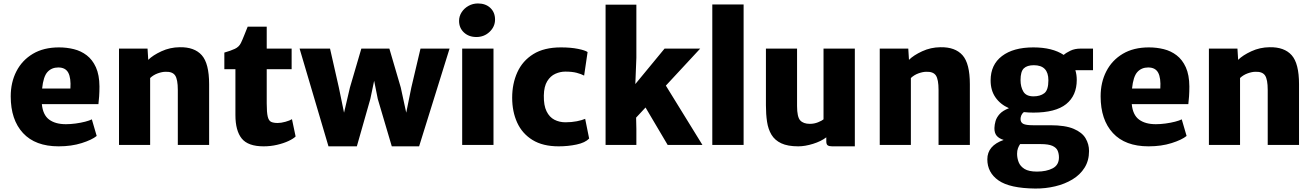

<svg xmlns="http://www.w3.org/2000/svg" viewBox="-20 -838 7594 1110"><path d="M319 8Q184 8 113 -68.8Q42 -145.5 42 -281Q42 -362 75 -426Q108 -490 170.2 -527Q232.5 -564 321 -564Q365.5 -564 407 -553.8Q448.5 -543.5 481.5 -518.2Q514.5 -493 534.5 -449Q554.5 -405 555 -338Q555 -308 553.2 -281Q551.5 -254 549 -236H222Q228 -173.5 264 -146.8Q300 -120 361 -120Q388 -120 417.5 -124Q447 -128 472.2 -134.5Q497.5 -141 511 -148L539 -52Q511.5 -29.5 452.5 -10.8Q393.5 8 319 8ZM317 -448Q278.5 -448 254.5 -421.8Q230.5 -395.5 223.5 -326H387Q391 -387 374.8 -417.5Q358.5 -448 317 -448Z M668 0V-557H833L837 -492Q863.5 -518.5 913.2 -541.5Q963 -564.5 1019 -565Q1104 -566.5 1146.5 -518.8Q1189 -471 1189 -351V0H1008V-318Q1008 -379 992.5 -401.8Q977 -424.5 937 -423Q917.5 -423 892.2 -414Q867 -405 848 -387V0Z M1504 8Q1414 8 1377.5 -37.2Q1341 -82.5 1341 -173V-438H1277V-534Q1314 -544.5 1338 -555.8Q1362 -567 1373 -590Q1381.5 -607.5 1392 -634.2Q1402.5 -661 1412 -684H1522V-557H1666V-438H1522V-240Q1522 -188 1527.8 -164Q1533.5 -140 1547.5 -133.5Q1561.5 -127 1586 -127Q1605 -127 1630.2 -134Q1655.5 -141 1668 -149L1689 -49Q1676 -36 1647.8 -22.8Q1619.5 -9.5 1582 -0.8Q1544.5 8 1504 8Z M1879 8 1712 -557H1888L1939 -332L1969 -186.5L2003 -332L2069 -557H2231L2297 -332L2328.5 -186.5L2358 -332L2411 -557H2579L2403 8H2245L2164 -266L2143 -371L2121 -266L2043 8Z M2652 0V-557H2833V0ZM2734 -624Q2690.5 -624 2662.2 -650.2Q2634 -676.5 2634 -717Q2634 -744.5 2649 -767.5Q2664 -790.5 2688.8 -804.2Q2713.5 -818 2743 -818Q2787.5 -818 2814.8 -792.2Q2842 -766.5 2842 -725Q2842 -684 2810.5 -654Q2779 -624 2734 -624Z M2941 -273Q2941 -354.5 2971 -420.5Q3001 -486.5 3063.2 -525.2Q3125.5 -564 3223 -564Q3279.5 -564 3321.5 -555.5Q3363.5 -547 3377 -537L3357 -401Q3340.5 -410 3314.2 -417Q3288 -424 3248 -424Q3219 -424 3190.8 -411.5Q3162.5 -399 3143.8 -368.8Q3125 -338.5 3124 -286Q3123 -228.5 3139.8 -194.5Q3156.5 -160.5 3185.2 -145.8Q3214 -131 3249 -131Q3284.5 -131 3314.8 -137Q3345 -143 3363 -151L3386 -37Q3363 -13 3313.5 -2.5Q3264 8 3210 8Q3118 8 3058.5 -28.8Q2999 -65.5 2970 -129Q2941 -192.5 2941 -273Z M4028 -557 3829.5 -343 4041 0H3840L3712 -216.5L3657.5 -158L3659 -92V0H3481V-811H3659V-504L3653 -352L3822 -557Z M4098 0V-812H4279V0Z M4595 8Q4534 8 4496.8 -9.5Q4459.5 -27 4440.2 -59Q4421 -91 4414.5 -134.2Q4408 -177.5 4408 -229V-557H4588V-225Q4588 -162 4606.2 -142Q4624.5 -122 4662 -122Q4687 -122 4709.2 -131Q4731.5 -140 4741 -148V-557H4922V8H4791Q4774 8 4765.5 2.5Q4757 -3 4757 -21V-44Q4727 -21 4680.5 -6.5Q4634 8 4595 8Z M5066 0V-557H5231L5235 -492Q5261.5 -518.5 5311.2 -541.5Q5361 -564.5 5417 -565Q5502 -566.5 5544.5 -518.8Q5587 -471 5587 -351V0H5406V-318Q5406 -379 5390.5 -401.8Q5375 -424.5 5335 -423Q5315.5 -423 5290.2 -414Q5265 -405 5246 -387V0Z M5954 -187Q5925 -187 5899 -190Q5888.5 -181.5 5884.2 -170.5Q5880 -159.5 5880 -150Q5880 -130 5895.8 -122Q5911.5 -114 5951 -114H6052Q6138.5 -114 6187.2 -93.2Q6236 -72.5 6256 -38.5Q6276 -4.5 6276 35Q6276 90.5 6250.2 131.5Q6224.5 172.5 6180.2 199.2Q6136 226 6080.2 239.2Q6024.5 252.5 5965 252Q5817.5 250.5 5752.8 205.2Q5688 160 5688 83Q5688 4 5782.5 -29Q5755 -37.5 5741.8 -53.5Q5728.5 -69.5 5729 -98Q5729.5 -117 5735.5 -138Q5741.5 -159 5759.2 -178.8Q5777 -198.5 5813 -212.5Q5763 -234.5 5735 -275Q5707 -315.5 5707 -373Q5707 -464 5772.8 -514Q5838.5 -564 5954 -564Q6064 -564 6129.5 -520.5Q6143.5 -533 6168.5 -545Q6193.5 -557 6227 -557H6299V-432H6197Q6205 -406 6205 -376Q6205 -285.5 6143.8 -236.2Q6082.5 -187 5954 -187ZM5955 -281Q5993.5 -281 6017.2 -299Q6041 -317 6041 -374Q6041 -461 5957 -461Q5918 -461 5899 -442.8Q5880 -424.5 5880 -375Q5880 -336 5896.2 -308.5Q5912.5 -281 5955 -281ZM5860 51Q5860 76 5869.2 99.8Q5878.5 123.5 5903.2 138.8Q5928 154 5975 154Q6030 154 6066 135Q6102 116 6102 72Q6102 50.5 6094.5 33Q6087 15.5 6064.2 5.2Q6041.5 -5 5996 -5H5877.5Q5870.5 5 5865.2 18.8Q5860 32.5 5860 51Z M6620 8Q6485 8 6414 -68.8Q6343 -145.5 6343 -281Q6343 -362 6376 -426Q6409 -490 6471.2 -527Q6533.5 -564 6622 -564Q6666.5 -564 6708 -553.8Q6749.5 -543.5 6782.5 -518.2Q6815.5 -493 6835.5 -449Q6855.5 -405 6856 -338Q6856 -308 6854.2 -281Q6852.5 -254 6850 -236H6523Q6529 -173.5 6565 -146.8Q6601 -120 6662 -120Q6689 -120 6718.5 -124Q6748 -128 6773.2 -134.5Q6798.5 -141 6812 -148L6840 -52Q6812.5 -29.5 6753.5 -10.8Q6694.5 8 6620 8ZM6618 -448Q6579.5 -448 6555.5 -421.8Q6531.5 -395.5 6524.5 -326H6688Q6692 -387 6675.8 -417.5Q6659.5 -448 6618 -448Z M6969 0V-557H7134L7138 -492Q7164.5 -518.5 7214.2 -541.5Q7264 -564.5 7320 -565Q7405 -566.5 7447.5 -518.8Q7490 -471 7490 -351V0H7309V-318Q7309 -379 7293.5 -401.8Q7278 -424.5 7238 -423Q7218.5 -423 7193.2 -414Q7168 -405 7149 -387V0Z"/></svg>

Font: Merriweather Sans Black
Style: Regular
Weight: 900
Designer: Eben Sorkin
Foundry: Eben Sorkin
Version: Version 1.008; ttfautohint (v1.7.19-72a1) -l 8 -r 50 -G 200 